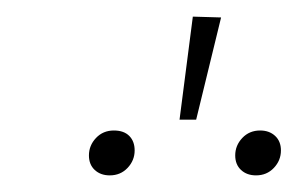

<svg xmlns="http://www.w3.org/2000/svg" viewBox="-20 -850 358 231"><path d="M246 -829 216 -706H196L212 -830ZM142 -669Q142 -657 133.5 -648Q125 -639 112 -639Q101 -639 94 -645.5Q87 -652 87 -663Q87 -675 95.5 -684Q104 -693 117 -693Q129 -693 135.5 -686.5Q142 -680 142 -669ZM318 -669Q318 -657 309.5 -648Q301 -639 288 -639Q277 -639 270 -645.5Q263 -652 263 -663Q263 -675 271.5 -684Q280 -693 293 -693Q304 -693 311 -686.5Q318 -680 318 -669Z"/></svg>

Font: FiraGO UltraLight
Style: Italic
Weight: 200
Italic angle: -8°
Designer: bBox Type GmbH
Foundry: bBox Type GmbH
Version: Version 1.001